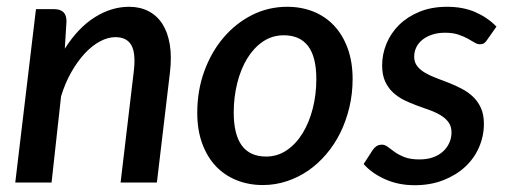

<svg xmlns="http://www.w3.org/2000/svg" viewBox="-20 -538 1500 566"><path d="M171 -394.5Q210.5 -456.5 259.5 -487.2Q308.5 -518 360.5 -518Q392.5 -518 417.5 -505.2Q442.5 -492.5 458.5 -467.8Q474.5 -443 480.5 -407Q486.5 -371 481 -324.5L442.5 0H335.5L374 -324.5Q381 -379 367.8 -403.8Q354.5 -428.5 320 -428.5Q298 -428.5 274.8 -416Q251.5 -403.5 230.2 -380.8Q209 -358 190.5 -325.8Q172 -293.5 160 -254L132 0H25L86 -511H140Q157.5 -511 166.8 -502.2Q176 -493.5 176 -475Z M764.5 -76.5Q798 -76.5 825.5 -95.2Q853 -114 872.2 -145.5Q891.5 -177 902 -218.2Q912.5 -259.5 912.5 -304.5Q912.5 -370.5 888.2 -402.2Q864 -434 816.5 -434Q782.5 -434 755.2 -415.5Q728 -397 709 -366Q690 -335 679.5 -293.5Q669 -252 669 -206.5Q669 -76.5 764.5 -76.5ZM755 7.5Q713 7.5 677.5 -6.8Q642 -21 616.2 -48.2Q590.5 -75.5 576 -115.2Q561.5 -155 561.5 -205.5Q561.5 -271 582.2 -328Q603 -385 639 -427.2Q675 -469.5 723.2 -493.8Q771.5 -518 826.5 -518Q868.5 -518 904 -503.8Q939.5 -489.5 965 -462.2Q990.5 -435 1005 -395.2Q1019.5 -355.5 1019.5 -305Q1019.5 -262 1010 -222Q1000.5 -182 983.5 -147.2Q966.5 -112.5 942.2 -84Q918 -55.5 888.8 -35.2Q859.5 -15 825.5 -3.8Q791.5 7.5 755 7.5Z M1416 -420.5Q1411.5 -413.5 1406.8 -410.5Q1402 -407.5 1395 -407.5Q1387 -407.5 1378.5 -412.8Q1370 -418 1358.2 -424.5Q1346.5 -431 1330.5 -436.2Q1314.5 -441.5 1292 -441.5Q1271 -441.5 1254.2 -436Q1237.5 -430.5 1225.5 -421Q1213.5 -411.5 1207.2 -398.5Q1201 -385.5 1201 -371Q1201 -354.5 1209.8 -343.2Q1218.5 -332 1233 -323.5Q1247.5 -315 1266 -308Q1284.5 -301 1303.8 -293.5Q1323 -286 1341.5 -276.2Q1360 -266.5 1374.5 -252.8Q1389 -239 1397.8 -219.5Q1406.5 -200 1406.5 -173Q1406.5 -137 1392.2 -104Q1378 -71 1351.2 -46.2Q1324.5 -21.5 1286.8 -6.8Q1249 8 1202.5 8Q1154 8 1114.8 -9.8Q1075.5 -27.5 1052 -54.5L1078.5 -95.5Q1083.5 -103 1090 -107.2Q1096.5 -111.5 1106 -111.5Q1115 -111.5 1123.5 -104.8Q1132 -98 1143.8 -89.8Q1155.5 -81.5 1172.5 -74.8Q1189.5 -68 1216.5 -68Q1239 -68 1256.5 -74.2Q1274 -80.5 1286 -91.5Q1298 -102.5 1304.5 -117Q1311 -131.5 1311 -147.5Q1311 -165.5 1302.2 -177.5Q1293.5 -189.5 1279 -198.2Q1264.5 -207 1246.2 -213.5Q1228 -220 1208.8 -227Q1189.5 -234 1171.2 -243Q1153 -252 1138.5 -265.5Q1124 -279 1115.2 -298.2Q1106.5 -317.5 1106.5 -345.5Q1106.5 -378.5 1119.5 -409.8Q1132.5 -441 1157 -465Q1181.5 -489 1217 -503.5Q1252.5 -518 1298 -518Q1345.5 -518 1381.8 -502Q1418 -486 1443.5 -459.5Z"/></svg>

Font: Lato 2
Style: Italic
Weight: 600
Italic angle: -7°
Designer: Lukasz Dziedzic with Adam Twardoch and Botio Nikoltchev
Foundry: tyPoland Lukasz Dziedzic
Version: Version 2.015; 2015-08-06; http://www.latofonts.com/